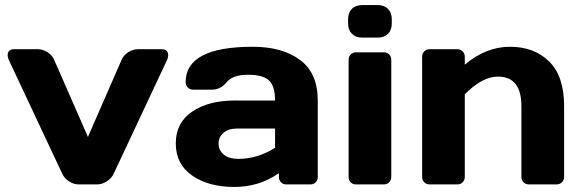

<svg xmlns="http://www.w3.org/2000/svg" viewBox="-20 -730 2313 760"><path d="M35.2 -535.2H128.9Q149.9 -535.2 168.5 -523.2Q187 -511.2 194.8 -492.2L328.1 -188L460.9 -492.2Q468.8 -511.2 487.3 -523.2Q505.9 -535.2 526.9 -535.2H621.1Q638.2 -535.2 643.6 -522.5Q646 -517.6 645.8 -510Q645.5 -502.4 641.1 -492.2L430.2 -43Q421.4 -23.9 402.6 -12Q383.8 0 363.8 0H292Q272 0 253.4 -12Q234.9 -23.9 226.1 -43L15.1 -492.2Q10.3 -502.9 10.3 -510.3Q10.3 -535.2 35.2 -535.2Z M907.2 -332H1068.8Q1068.8 -389.2 1044.9 -411.6Q1021 -434.1 961.2 -434.1Q901.4 -434.1 877.2 -404.5Q853 -375 817.9 -375H745.1Q731.9 -375 723.4 -383.5Q714.8 -392.1 714.8 -404.8Q714.8 -544.9 981 -544.9Q1097.2 -544.9 1167.5 -492.9Q1237.8 -440.9 1237.8 -332V-29.8Q1237.8 -16.6 1229.5 -8.3Q1221.2 0 1208 0H1113.8Q1100.6 0 1092.3 -8.5Q1084 -17.1 1084 -29.8V-44.9Q1006.8 10.3 906 10Q805.2 9.8 740.5 -35.2Q675.8 -80.1 675.8 -162.1Q675.8 -244.1 740.5 -288.1Q805.2 -332 907.2 -332ZM923.8 -101.1Q999 -101.1 1068.8 -145V-221.2H918.9Q884.8 -221.2 865 -204.6Q845.2 -188 845.2 -161.6Q845.2 -135.3 865.7 -118.2Q886.2 -101.1 923.8 -101.1Z M1357.9 -637.2V-653.8Q1357.9 -679.7 1372.8 -694.8Q1387.7 -710 1414.1 -710H1474.6Q1500.5 -710 1515.6 -695.1Q1530.8 -680.2 1530.8 -653.8V-637.2Q1530.8 -611.3 1515.9 -596.2Q1501 -581.1 1474.6 -581.1H1414.1Q1388.2 -581.1 1373 -596.2Q1357.9 -611.3 1357.9 -637.2ZM1359.9 -29.8V-493.2Q1359.9 -506.3 1368.4 -514.6Q1377 -522.9 1389.6 -522.9H1499Q1512.2 -522.9 1520.5 -514.4Q1528.8 -505.9 1528.8 -493.2V-29.8Q1528.8 -16.6 1520.3 -8.3Q1511.7 0 1499 0H1389.6Q1376.5 0 1368.2 -8.3Q1359.9 -16.6 1359.9 -29.8Z M1650.9 -29.8V-504.9Q1650.9 -518.1 1659.4 -526.6Q1668 -535.2 1680.7 -535.2H1790Q1802.7 -535.2 1811.3 -526.6Q1819.8 -518.1 1819.8 -504.9V-474.1Q1903.8 -544.9 1998.8 -544.9Q2093.8 -544.9 2153.3 -487.1Q2212.9 -429.2 2212.9 -310.1V-29.8Q2212.9 -17.1 2204.3 -8.5Q2195.8 0 2182.6 0H2073.7Q2061 0 2052.5 -8.5Q2043.9 -17.1 2043.9 -29.8V-310.1Q2043.9 -426.8 1950.7 -426.8Q1889.6 -426.8 1819.8 -356.9V-29.8Q1819.8 -17.1 1811.3 -8.5Q1802.7 0 1790 0H1680.7Q1668 0 1659.4 -8.5Q1650.9 -17.1 1650.9 -29.8Z"/></svg>

Font: Days One
Style: Regular
Weight: 400
Designer: Alexander Kalachev, Alexey Maslov, Jovanny Lemonad
Foundry: Alexander Kalachev, Alexey Maslov, Jovanny Lemonad
Version: Version 1.002